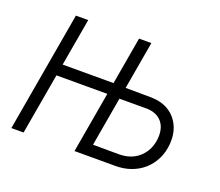

<svg xmlns="http://www.w3.org/2000/svg" viewBox="-94 -661 909 794"><g transform="rotate(20 360.5 -264.0)"><path d="M369.1 -319.3 360.4 -268.6H109.4L118.7 -319.3ZM168.9 -528.3 76.7 0H22.9L114.7 -528.3ZM391.1 -317.9 526.4 -316.9Q570.3 -315.4 601.6 -295.7Q632.8 -275.9 648.7 -241.9Q664.6 -208 661.6 -163.6Q658.7 -126 643.8 -95.7Q628.9 -65.4 604.7 -43.9Q580.6 -22.5 548.3 -11Q516.1 0.5 479 0H300.8L392.6 -528.3H446.8L363.8 -50.8L480.5 -50.3Q515.6 -50.8 542.5 -64.9Q569.3 -79.1 586.4 -105Q603.5 -130.9 606.9 -165Q609.9 -194.3 601.6 -216.6Q593.3 -238.8 574 -252.2Q554.7 -265.6 524.9 -267.1H381.8Z"/></g></svg>

Font: Roboto Condensed Light
Style: Italic
Weight: 300
Italic angle: -12°
Designer: Christian Robertson
Foundry: Google
Version: Version 3.0; 2020